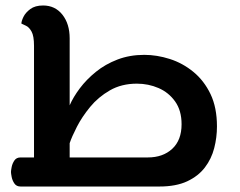

<svg xmlns="http://www.w3.org/2000/svg" viewBox="-20 -680 876 700"><path d="M55 0Q40 0 32.5 -11Q25 -22 22.5 -35Q20 -48 20 -53Q20 -58 22.5 -71Q25 -84 32.5 -95Q40 -106 55 -106H104V-513Q104 -549 95 -565Q86 -581 75 -586Q64 -591 58 -594Q58 -603 65.5 -618.5Q73 -634 90.5 -647Q108 -660 137 -660Q181 -660 207.5 -626.5Q234 -593 234 -540V-296Q247 -326 271 -358Q295 -390 329.5 -418Q364 -446 408.5 -463Q453 -480 506 -480Q552 -480 599 -465Q646 -450 685 -418Q724 -386 747.5 -337Q771 -288 771 -219Q771 -179 761 -140Q751 -101 727 -69.5Q703 -38 662.5 -19Q622 0 561 0ZM479 -375Q423 -375 380.5 -350.5Q338 -326 308.5 -290Q279 -254 260.5 -218Q242 -182 234 -158V-106H519Q574 -106 608 -137.5Q642 -169 642 -227Q642 -277 618.5 -310Q595 -343 558 -359Q521 -375 479 -375Z"/></svg>

Font: El Messiri
Style: Bold
Weight: 700
Designer: Mohamed Gaber
Foundry: Kief Type Foundry
Version: Version 2.020; ttfautohint (v1.8.3)